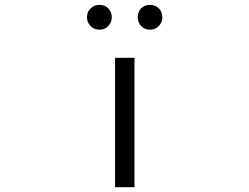

<svg xmlns="http://www.w3.org/2000/svg" viewBox="-20 -781 1040 801"><path d="M460 0V-540H541V0ZM395.5 -657.2Q373 -657.2 357.9 -672.4Q342.8 -687.5 342.8 -709Q342.8 -731.4 357.9 -746.1Q373 -760.7 395.5 -760.7Q417 -760.7 431.6 -746.1Q446.3 -731.4 446.3 -709Q446.3 -687.5 431.6 -672.4Q417 -657.2 395.5 -657.2ZM554.7 -709Q554.7 -731.4 568.8 -746.1Q583 -760.7 605.5 -760.7Q627.9 -760.7 642.6 -746.1Q657.2 -731.4 657.2 -709Q657.2 -687.5 642.6 -672.4Q627.9 -657.2 605.5 -657.2Q583 -657.2 568.8 -672.4Q554.7 -687.5 554.7 -709Z"/></svg>

Font: GenEi Gothic M SemiLight
Style: Regular
Weight: 350
Designer: o_tamon (Modified); [Source Han Sans]
Ryoko NISHIZUKA  (kana & ideographs); Paul D. Hunt (Latin, Greek & Cyrillic); Wenl
Version: Version 1.1a;Original Version 1.004